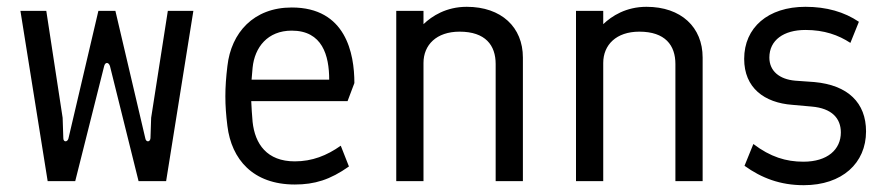

<svg xmlns="http://www.w3.org/2000/svg" viewBox="-20 -532 2604 564"><path d="M120 0H201L286 -338C289 -350 299 -350 303 -338L387 0H468L548 -500H473L424 -186L422 -126C421 -114 409 -114 407 -125L319 -500H269L181 -125C178 -114 166 -114 166 -126L164 -186L116 -500H40Z M846 10C904 10 950 -4 1005 -43L981 -104C940 -75 897 -58 846 -58C764 -58 729 -109 722 -174C720 -195 719 -216 718 -235H1001L1021 -288C1021 -375 996 -510 837 -510C725 -510 659 -436 648 -338C644 -305 642 -277 642 -249C642 -221 644 -194 648 -162C660 -64 723 10 846 10ZM719 -298 722 -333C728 -393 766 -442 837 -442C927 -442 947 -369 947 -298Z M1144 0H1224V-347C1224 -400 1262 -439 1330 -439C1406 -439 1436 -399 1436 -344V0H1516V-363C1516 -452 1453 -512 1351 -512C1291 -512 1249 -485 1224 -461V-500H1144Z M1672 0H1752V-347C1752 -400 1790 -439 1858 -439C1934 -439 1964 -399 1964 -344V0H2044V-363C2044 -452 1981 -512 1879 -512C1819 -512 1777 -485 1752 -461V-500H1672Z M2341 12C2454 12 2524 -53 2524 -146C2524 -230 2471 -282 2372 -291L2316 -295C2270 -299 2240 -323 2240 -363C2240 -414 2282 -444 2346 -444C2401 -444 2443 -429 2478 -406L2503 -468C2460 -497 2408 -512 2346 -512C2236 -512 2166 -451 2166 -359C2166 -274 2225 -230 2308 -224L2364 -219C2424 -214 2450 -184 2450 -143C2450 -93 2411 -57 2340 -57C2289 -57 2243 -71 2193 -109L2167 -45C2217 -9 2272 12 2341 12Z"/></svg>

Font: Finlandica
Style: Regular
Weight: 400
Designer: Niklas Ekholm, Juho Hiilivirta, Jaakko Suomalainen
Foundry: Helsinki Type Studio
Version: Version 2.000;Glyphs 3.2 (3202)